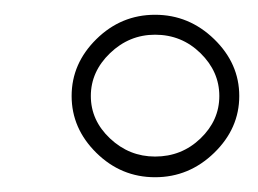

<svg xmlns="http://www.w3.org/2000/svg" viewBox="-20 -819 349 260"><path d="M190 -799Q236 -799 270 -766Q304 -733 304 -689Q304 -645 270 -612Q236 -579 190 -579Q144 -579 110.5 -612Q77 -645 77 -689Q77 -733 110.5 -766Q144 -799 190 -799ZM190 -607Q226 -607 251.5 -631.5Q277 -656 277 -689Q277 -722 251.5 -747Q226 -772 190 -772Q155 -772 129 -747Q103 -722 103 -689Q103 -656 129 -631.5Q155 -607 190 -607Z"/></svg>

Font: Argentum Sans ExtraLight
Style: Regular
Weight: 275
Designer: Julieta Ulanovsky (Modified by Cristiano Sobral)
Foundry: Julieta Ulanovsky
Version: Version 1.000; ttfautohint (v1.5.65-e2d9)